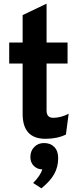

<svg xmlns="http://www.w3.org/2000/svg" viewBox="-20 -742 433 1043"><path d="M227 12Q103 12 103 -123V-397H30V-511H103V-660L233 -722V-511H347V-397H233V-142Q233 -102 269 -102Q310 -102 353 -124L338 -11Q290 12 227 12ZM160 252Q199 213 210 178Q183 178 164 159.5Q145 141 145 111Q145 78 166 56.5Q187 35 219 35Q254 35 275 56.5Q296 78 296 117Q296 165 274.5 203.5Q253 242 205 281Z"/></svg>

Font: OVRPSS Recut ExtraBold
Style: Regular
Weight: 800
Designer: Giant Group
Foundry: Giant Group
Version: Version 1.001;hotconv 1.0.109;makeotfexe 2.5.65596